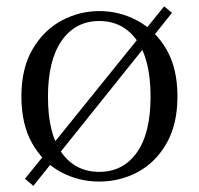

<svg xmlns="http://www.w3.org/2000/svg" viewBox="-20 -566 636 614"><path d="M530.1 -525 86.7 28.3 59.8 5.8 504.8 -545.7ZM297.5 14.6Q231.2 14.6 174.4 -15.9Q117.6 -46.5 83 -107.4Q48.4 -168.3 48.4 -257.8Q48.4 -347.6 84.1 -408.5Q119.7 -469.3 176.7 -500Q233.7 -530.6 297.5 -530.6Q362.2 -530.6 419.2 -500.1Q476.2 -469.5 511.9 -408.7Q547.5 -347.8 547.5 -257.8Q547.5 -168 512.4 -107.2Q477.3 -46.3 420.5 -15.8Q363.7 14.6 297.5 14.6ZM297.5 -16.4Q373.6 -16.4 417.6 -78.2Q461.5 -140.1 461.5 -256.6Q461.5 -375 417.6 -436.9Q373.6 -498.8 297.5 -498.8Q221.3 -498.8 177.4 -436.1Q133.4 -373.4 133.4 -256.6Q133.4 -138.3 177.4 -77.3Q221.3 -16.4 297.5 -16.4Z"/></svg>

Font: Noto Serif HK
Style: Regular
Weight: 200
Designer: Ryoko NISHIZUKA 西塚涼子 (kana & ideographs); Frank Grießhammer (Latin, Greek & Cyrillic); Wenlong ZHANG 张文龙 (bopomofo); San
Foundry: Adobe
Version: Version 2.001;hotconv 1.1.0;makeotfexe 2.6.0